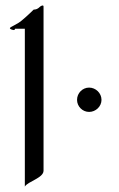

<svg xmlns="http://www.w3.org/2000/svg" viewBox="-20 -667 436 702"><path d="M351.1 -301.8C351.1 -326.7 330.1 -346.7 305.7 -346.7C281.7 -346.7 261.7 -326.7 261.7 -301.8C261.7 -277.8 281.7 -257.8 305.7 -257.8C330.1 -257.8 351.1 -277.8 351.1 -301.8ZM139.2 -630.9C139.2 -643.1 140.1 -647 136.2 -647C130.9 -647 124 -641.1 120.1 -637.2C113.8 -631.8 103 -631.8 103 -631.8C103 -631.8 82 -610.8 62 -594.2C44.9 -578.1 16.1 -568.8 16.1 -564C16.1 -560.1 26.9 -557.1 30.8 -557.1C34.2 -557.1 35.2 -562 35.2 -562H70.8V15.1C82 -3.9 139.2 -16.1 139.2 -43Z"/></svg>

Font: Pierce
Style: Roman
Weight: 500
Version: Version 0.2.0